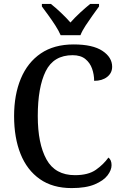

<svg xmlns="http://www.w3.org/2000/svg" viewBox="-20 -951 626 981"><path d="M346 10Q249 10 183.5 -36Q118 -82 85 -164.5Q52 -247 52 -358Q52 -467 86.5 -549.5Q121 -632 188.5 -678Q256 -724 356 -724Q454 -724 503.5 -691Q553 -658 553 -610Q553 -578 527.5 -558Q502 -538 461 -538Q461 -570 450.5 -600Q440 -630 416 -649.5Q392 -669 351 -669Q254 -669 213.5 -587Q173 -505 173 -358Q173 -217 217.5 -136.5Q262 -56 363 -56Q431 -56 470 -83.5Q509 -111 534 -146Q550 -134 550 -107Q550 -82 529.5 -55Q509 -28 464 -9Q419 10 346 10ZM290 -771Q280 -794 263 -820.5Q246 -847 227 -873Q208 -899 194 -918V-931H240Q264 -912 291.5 -886Q319 -860 340 -836Q361 -860 389 -886Q417 -912 441 -931H486V-918Q472 -899 453.5 -873Q435 -847 417.5 -820.5Q400 -794 391 -771Z"/></svg>

Font: Noto Serif Bengali SemiCondensed Medium
Style: Regular
Weight: 500
Width: 4
Designer: Juan Bruce, Universal Thirst, Indian Type Foundry and the Monotype Design Team.
Foundry: Monotype Imaging Inc.
Version: Version 2.003; ttfautohint (v1.8.4.7-5d5b)